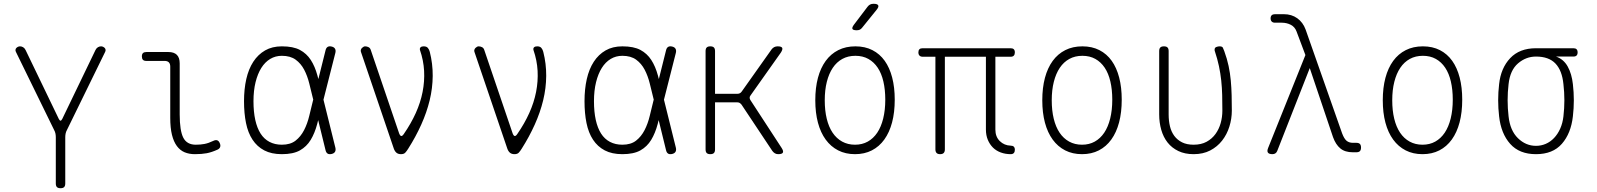

<svg xmlns="http://www.w3.org/2000/svg" viewBox="-20 -805 8440 1015"><path d="M300 190Q287 190 281 184Q275 178 275 165V-80Q275 -90 273 -99.5Q271 -109 266 -118L64 -531Q61 -537 62 -542.5Q63 -548 66.5 -551.5Q70 -555 75 -557.5Q80 -560 86 -560Q94 -560 102 -555.5Q110 -551 115 -541L291 -176Q296 -167 300 -167Q304 -167 309 -176L485 -541Q490 -551 498 -555.5Q506 -560 514 -560Q520 -560 525 -557.5Q530 -555 533.5 -551.5Q537 -548 538 -542.5Q539 -537 536 -531L334 -118Q329 -109 327 -99.5Q325 -90 325 -80V165Q325 178 319 184Q313 190 300 190Z M930 -200Q930 -114 949 -77Q968 -40 1015 -40Q1040 -40 1061 -44Q1082 -48 1107 -60Q1119 -66 1127.5 -63.5Q1136 -61 1141 -50Q1147 -38 1144 -28.5Q1141 -19 1130 -14Q1099 0 1073 5Q1047 10 1010 10Q980 10 956 0Q932 -10 915 -33Q898 -56 889 -92.5Q880 -129 880 -182V-453Q880 -468 872.5 -475.5Q865 -483 850 -483H753Q741 -483 735.5 -489Q730 -495 730 -507Q730 -519 736 -524.5Q742 -530 754 -530H870Q900 -530 915 -515Q930 -500 930 -470Z M1753 -24Q1756 -11 1751 -2.5Q1746 6 1733 9Q1720 12 1712 7Q1704 2 1701 -11L1662 -170Q1660 -160 1657 -150Q1644 -101 1622.5 -65.5Q1601 -30 1565.5 -10Q1530 10 1470 10Q1415 10 1377 -10Q1339 -30 1315 -66.5Q1291 -103 1280.5 -154.5Q1270 -206 1270 -270Q1270 -334 1282 -387Q1294 -440 1319 -478.5Q1344 -517 1381.5 -538.5Q1419 -560 1470 -560Q1530 -560 1565.5 -541Q1601 -522 1623 -488Q1645 -454 1658 -406Q1661 -397 1663 -387L1701 -539Q1704 -552 1712 -557Q1720 -562 1733 -559Q1746 -556 1751 -547.5Q1756 -539 1753 -526L1690 -278ZM1636 -278 1635 -282Q1625 -323 1615 -363.5Q1605 -404 1588 -436.5Q1571 -469 1543 -489.5Q1515 -510 1470 -510Q1436 -510 1408.5 -493.5Q1381 -477 1361.5 -446Q1342 -415 1331 -370.5Q1320 -326 1320 -270Q1320 -214 1329.5 -171Q1339 -128 1357.5 -99Q1376 -70 1404.5 -55Q1433 -40 1470 -40Q1515 -40 1542.5 -61.5Q1570 -83 1587.5 -117Q1605 -151 1615 -193Q1625 -235 1635 -275Z M2062 -19 1888 -531Q1886 -537 1888 -542.5Q1890 -548 1893.5 -551.5Q1897 -555 1901.5 -557.5Q1906 -560 1910 -560Q1920 -560 1928.5 -555.5Q1937 -551 1940 -541L2090 -100Q2095 -87 2101 -86Q2107 -85 2115 -97Q2153 -152 2178 -207.5Q2203 -263 2214 -319Q2225 -375 2222 -430.5Q2219 -486 2200 -541Q2199 -546 2200 -549.5Q2201 -553 2204 -555.5Q2207 -558 2211 -559Q2215 -560 2220 -560Q2235 -560 2242 -551.5Q2249 -543 2252 -531Q2268 -468 2267.5 -403.5Q2267 -339 2251.5 -275Q2236 -211 2207 -146.5Q2178 -82 2138 -19Q2130 -6 2122.5 2Q2115 10 2100 10Q2085 10 2076 2.5Q2067 -5 2062 -19Z M2662 -19 2488 -531Q2486 -537 2488 -542.5Q2490 -548 2493.5 -551.5Q2497 -555 2501.5 -557.5Q2506 -560 2510 -560Q2520 -560 2528.5 -555.5Q2537 -551 2540 -541L2690 -100Q2695 -87 2701 -86Q2707 -85 2715 -97Q2753 -152 2778 -207.5Q2803 -263 2814 -319Q2825 -375 2822 -430.5Q2819 -486 2800 -541Q2799 -546 2800 -549.5Q2801 -553 2804 -555.5Q2807 -558 2811 -559Q2815 -560 2820 -560Q2835 -560 2842 -551.5Q2849 -543 2852 -531Q2868 -468 2867.5 -403.5Q2867 -339 2851.5 -275Q2836 -211 2807 -146.5Q2778 -82 2738 -19Q2730 -6 2722.5 2Q2715 10 2700 10Q2685 10 2676 2.5Q2667 -5 2662 -19Z M3553 -24Q3556 -11 3551 -2.5Q3546 6 3533 9Q3520 12 3512 7Q3504 2 3501 -11L3462 -170Q3460 -160 3457 -150Q3444 -101 3422.5 -65.5Q3401 -30 3365.5 -10Q3330 10 3270 10Q3215 10 3177 -10Q3139 -30 3115 -66.5Q3091 -103 3080.5 -154.5Q3070 -206 3070 -270Q3070 -334 3082 -387Q3094 -440 3119 -478.5Q3144 -517 3181.5 -538.5Q3219 -560 3270 -560Q3330 -560 3365.5 -541Q3401 -522 3423 -488Q3445 -454 3458 -406Q3461 -397 3463 -387L3501 -539Q3504 -552 3512 -557Q3520 -562 3533 -559Q3546 -556 3551 -547.5Q3556 -539 3553 -526L3490 -278ZM3436 -278 3435 -282Q3425 -323 3415 -363.5Q3405 -404 3388 -436.5Q3371 -469 3343 -489.5Q3315 -510 3270 -510Q3236 -510 3208.5 -493.5Q3181 -477 3161.5 -446Q3142 -415 3131 -370.5Q3120 -326 3120 -270Q3120 -214 3129.5 -171Q3139 -128 3157.5 -99Q3176 -70 3204.5 -55Q3233 -40 3270 -40Q3315 -40 3342.5 -61.5Q3370 -83 3387.5 -117Q3405 -151 3415 -193Q3425 -235 3435 -275Z M3735 10Q3722 10 3716 4Q3710 -2 3710 -15V-535Q3710 -548 3716 -554Q3722 -560 3735 -560Q3748 -560 3754 -554Q3760 -548 3760 -535V-309H3877Q3885 -309 3891 -312Q3897 -315 3901 -321L4059 -544Q4065 -552 4073 -556Q4081 -560 4091 -560Q4111 -560 4115 -552Q4119 -544 4108 -527L3948 -301Q3943 -295 3943 -288.5Q3943 -282 3947 -276L4112 -23Q4123 -6 4118.5 2Q4114 10 4094 10Q4084 10 4076.5 5.5Q4069 1 4063 -7L3900 -252Q3895 -258 3890 -261Q3885 -264 3877 -264H3760V-15Q3760 -2 3754 4Q3748 10 3735 10Z M4500 10Q4450 10 4411 -10Q4372 -30 4345 -67Q4318 -104 4304 -156.5Q4290 -209 4290 -275Q4290 -341 4304 -393.5Q4318 -446 4345 -483Q4372 -520 4411.5 -540Q4451 -560 4502 -560Q4553 -560 4592 -540Q4631 -520 4657 -483.5Q4683 -447 4696.5 -395Q4710 -343 4710 -278Q4710 -211 4696 -158Q4682 -105 4655 -67.5Q4628 -30 4589 -10Q4550 10 4500 10ZM4500 -40Q4538 -40 4567.5 -56.5Q4597 -73 4617.5 -103.5Q4638 -134 4649 -178.5Q4660 -223 4660 -278Q4660 -331 4650 -374Q4640 -417 4620 -447Q4600 -477 4570.5 -493.5Q4541 -510 4502 -510Q4463 -510 4433 -493.5Q4403 -477 4382.5 -446.5Q4362 -416 4351 -372.5Q4340 -329 4340 -275Q4340 -221 4350.5 -177.5Q4361 -134 4381.5 -103.5Q4402 -73 4432 -56.5Q4462 -40 4500 -40ZM4538 -659Q4532 -651 4525 -648Q4518 -645 4509 -645Q4490 -645 4486.5 -652Q4483 -659 4494 -674L4566 -769Q4572 -777 4579.5 -781Q4587 -785 4598 -785Q4618 -785 4622.5 -777Q4627 -769 4614 -753Z M5323 10Q5295 10 5270.5 1Q5246 -8 5229 -25Q5212 -42 5202 -66Q5192 -90 5192 -120V-505H4975V-15Q4975 -3 4969 3.5Q4963 10 4950 10Q4937 10 4931 3.5Q4925 -3 4925 -15V-505H4858Q4847 -505 4841 -511Q4835 -517 4835 -528Q4835 -539 4840.5 -544.5Q4846 -550 4857 -550H5323Q5334 -550 5339.5 -544.5Q5345 -539 5345 -528Q5345 -517 5339.5 -511Q5334 -505 5323 -505H5242V-120Q5242 -82 5265.5 -59Q5289 -36 5323 -35Q5334 -35 5339.5 -29.5Q5345 -24 5345 -13Q5345 -2 5339.5 4Q5334 10 5323 10Z M5700 10Q5650 10 5611 -10Q5572 -30 5545 -67Q5518 -104 5504 -156.5Q5490 -209 5490 -275Q5490 -341 5504 -393.5Q5518 -446 5545 -483Q5572 -520 5611.5 -540Q5651 -560 5702 -560Q5753 -560 5792 -540Q5831 -520 5857 -483.5Q5883 -447 5896.5 -395Q5910 -343 5910 -278Q5910 -211 5896 -158Q5882 -105 5855 -67.5Q5828 -30 5789 -10Q5750 10 5700 10ZM5700 -40Q5738 -40 5767.5 -56.5Q5797 -73 5817.5 -103.5Q5838 -134 5849 -178.5Q5860 -223 5860 -278Q5860 -331 5850 -374Q5840 -417 5820 -447Q5800 -477 5770.5 -493.5Q5741 -510 5702 -510Q5663 -510 5633 -493.5Q5603 -477 5582.5 -446.5Q5562 -416 5551 -372.5Q5540 -329 5540 -275Q5540 -221 5550.5 -177.5Q5561 -134 5581.5 -103.5Q5602 -73 5632 -56.5Q5662 -40 5700 -40Z M6108 -535Q6108 -548 6114 -554Q6120 -560 6133 -560Q6146 -560 6152 -554Q6158 -548 6158 -535V-200Q6158 -166 6165 -137Q6172 -108 6188 -86.5Q6204 -65 6229 -52.5Q6254 -40 6290 -40Q6330 -40 6358.5 -55.5Q6387 -71 6405.5 -96.5Q6424 -122 6433 -154Q6442 -186 6442 -220Q6442 -264 6441 -303Q6440 -342 6436 -379.5Q6432 -417 6424 -455Q6416 -493 6402 -535Q6401 -537 6401 -539V-543Q6401 -553 6410 -556.5Q6419 -560 6427 -560Q6441 -560 6444.5 -553Q6448 -546 6452 -535Q6467 -494 6475 -456Q6483 -418 6486.5 -379.5Q6490 -341 6491 -302Q6492 -263 6492 -220Q6492 -177 6479 -135.5Q6466 -94 6440.5 -61.5Q6415 -29 6377.5 -9.5Q6340 10 6290 10Q6244 10 6209.5 -6.5Q6175 -23 6152.5 -51.5Q6130 -80 6119 -118.5Q6108 -157 6108 -200Z M6732 -7Q6729 1 6722.5 5.5Q6716 10 6707 10Q6689 10 6683 2Q6677 -6 6684 -23L6881 -514L6834 -639Q6825 -663 6803.5 -674Q6782 -685 6756 -685H6720Q6709 -685 6703 -691Q6697 -697 6697 -708Q6697 -719 6703 -724.5Q6709 -730 6720 -730H6767Q6808 -730 6838 -708.5Q6868 -687 6882 -649L7075 -100Q7086 -71 7099 -60.5Q7112 -50 7132 -50H7150Q7163 -50 7169 -44Q7175 -38 7175 -25Q7175 -12 7169 -6Q7163 0 7150 0H7132Q7090 0 7065.5 -20.5Q7041 -41 7027 -80L6904 -445Z M7500 10Q7450 10 7411 -10Q7372 -30 7345 -67Q7318 -104 7304 -156.5Q7290 -209 7290 -275Q7290 -341 7304 -393.5Q7318 -446 7345 -483Q7372 -520 7411.5 -540Q7451 -560 7502 -560Q7553 -560 7592 -540Q7631 -520 7657 -483.5Q7683 -447 7696.5 -395Q7710 -343 7710 -278Q7710 -211 7696 -158Q7682 -105 7655 -67.5Q7628 -30 7589 -10Q7550 10 7500 10ZM7500 -40Q7538 -40 7567.5 -56.5Q7597 -73 7617.5 -103.5Q7638 -134 7649 -178.5Q7660 -223 7660 -278Q7660 -331 7650 -374Q7640 -417 7620 -447Q7600 -477 7570.5 -493.5Q7541 -510 7502 -510Q7463 -510 7433 -493.5Q7403 -477 7382.5 -446.5Q7362 -416 7351 -372.5Q7340 -329 7340 -275Q7340 -221 7350.5 -177.5Q7361 -134 7381.5 -103.5Q7402 -73 7432 -56.5Q7462 -40 7500 -40Z M8298 -506H8206Q8246 -492 8267.5 -453.5Q8289 -415 8295 -360Q8300 -318 8300 -275Q8300 -232 8295 -190Q8285 -100 8237 -45Q8189 10 8100 10Q8012 10 7963.5 -44.5Q7915 -99 7905 -190Q7900 -232 7900 -275Q7900 -318 7905 -360Q7914 -445 7963.5 -497.5Q8013 -550 8100 -550H8298Q8309 -550 8314.5 -544.5Q8320 -539 8320 -528Q8320 -517 8314.5 -511.5Q8309 -506 8298 -506ZM8100 -34Q8127 -34 8151.5 -44.5Q8176 -55 8195.5 -75.5Q8215 -96 8228 -125Q8241 -154 8245 -190Q8250 -232 8250 -275Q8250 -318 8245 -360Q8238 -432 8203 -469Q8168 -506 8100 -506Q8047 -506 8005 -470Q7963 -434 7955 -360Q7950 -318 7950 -275Q7950 -232 7955 -190Q7963 -115 8004.5 -74.5Q8046 -34 8100 -34Z"/></svg>

Font: Maple Mono Thin
Style: Regular
Weight: 250
Monospace: yes
Designer: subframe7536
Version: Version 7.000